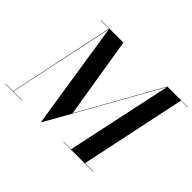

<svg xmlns="http://www.w3.org/2000/svg" viewBox="-182 -1009 1277 1277"><g transform="rotate(45 457.0 -370.0)"><path d="M320 10 202 -750H334L427 -179L747.5 -750H750.5L323.5 10ZM-26.5 0V-2.5H129V0ZM43 0 200.5 -747.5H123.5V-750H204L45.5 0ZM519 0V-2.5H800V0ZM589 0 749 -750H940V-747.5H877.5L720 0Z"/></g></svg>

Font: Bodoni Moda 72pt SemiBold
Style: Italic
Weight: 600
Italic angle: -13°
Designer: Owen Earl
Foundry: indestructible type
Version: Version 2.004